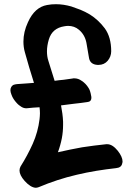

<svg xmlns="http://www.w3.org/2000/svg" viewBox="-20 -847 631 908"><path d="M96.7 8.8C115.2 29.3 132.8 40 148.4 41C153.3 41 158.2 40 163.1 38.1C220.7 13.7 280.3 -5.9 342.8 -20.5C404.3 -35.2 466.8 -44.9 528.3 -51.8C537.1 -52.7 543.9 -54.7 548.8 -58.6C553.7 -62.5 556.6 -67.4 557.6 -73.2C558.6 -76.2 559.6 -80.1 559.6 -83C559.6 -97.7 551.8 -115.2 537.1 -133.8C520.5 -154.3 503.9 -165 487.3 -165H482.4C444.3 -161.1 406.2 -156.2 368.2 -150.4C330.1 -143.6 292 -135.7 253.9 -127C257.8 -137.7 261.7 -149.4 264.6 -160.2C267.6 -170.9 270.5 -182.6 272.5 -193.4C276.4 -213.9 278.3 -235.4 278.3 -255.9V-271.5C277.3 -297.9 273.4 -323.2 268.6 -348.6C289.1 -351.6 309.6 -353.5 330.1 -356.4C350.6 -358.4 372.1 -361.3 392.6 -364.3C405.3 -365.2 412.1 -372.1 412.1 -384.8C412.1 -387.7 412.1 -390.6 411.1 -393.6C408.2 -412.1 403.3 -424.8 398.4 -431.6C390.6 -444.3 379.9 -456.1 366.2 -464.8C355.5 -472.7 343.8 -476.6 331.1 -476.6C328.1 -476.6 325.2 -476.6 322.3 -475.6C308.6 -473.6 294.9 -471.7 280.3 -469.7C266.6 -468.8 252.9 -466.8 238.3 -464.8L223.6 -511.7L209 -558.6C204.1 -573.2 202.1 -587.9 202.1 -604.5C202.1 -622.1 205.1 -640.6 210.9 -660.2C221.7 -696.3 246.1 -716.8 284.2 -722.7C290 -723.6 295.9 -724.6 301.8 -724.6C321.3 -724.6 338.9 -718.8 353.5 -706.1C372.1 -690.4 383.8 -669.9 388.7 -644.5C392.6 -622.1 396.5 -599.6 400.4 -576.2C403.3 -552.7 418 -541 442.4 -540H445.3C463.9 -540 478.5 -546.9 489.3 -559.6C500 -572.3 505.9 -587.9 505.9 -604.5C505.9 -648.4 496.1 -684.6 475.6 -712.9C455.1 -740.2 431.6 -761.7 405.3 -778.3C390.6 -787.1 375 -794.9 360.4 -800.8C345.7 -806.6 331.1 -811.5 317.4 -816.4C293 -823.2 269.5 -827.1 245.1 -827.1C230.5 -827.1 216.8 -826.2 202.1 -823.2C164.1 -816.4 133.8 -790 112.3 -742.2C97.7 -710.9 90.8 -680.7 90.8 -650.4C90.8 -633.8 92.8 -616.2 97.7 -599.6C110.4 -552.7 125 -504.9 140.6 -455.1C127.9 -454.1 114.3 -453.1 100.6 -452.1L59.6 -449.2C52.7 -448.2 47.9 -447.3 43 -445.3C38.1 -442.4 35.2 -439.5 33.2 -435.5C30.3 -430.7 29.3 -425.8 29.3 -419.9C29.3 -414.1 31.2 -407.2 34.2 -399.4C39.1 -384.8 47.9 -372.1 58.6 -360.4C65.4 -352.5 73.2 -346.7 81.1 -341.8C88.9 -336.9 96.7 -335 103.5 -335H106.4C116.2 -335.9 126 -336.9 136.7 -337.9C147.5 -338.9 157.2 -338.9 167 -339.8C168 -331.1 168.9 -321.3 168.9 -311.5C168.9 -302.7 168 -293 167 -283.2C162.1 -243.2 151.4 -204.1 134.8 -167C118.2 -129.9 98.6 -93.8 77.1 -59.6C74.2 -53.7 72.3 -47.9 72.3 -41C72.3 -26.4 80.1 -9.8 96.7 8.8Z"/></svg>

Font: ChillSide Comic
Style: Regular
Weight: 400
Designer: Koroletov, Abay Emes
Version: Version 1.000